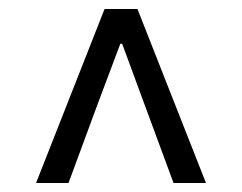

<svg xmlns="http://www.w3.org/2000/svg" viewBox="-20 -690 537 426"><path d="M60 -284 212 -670H285L437 -284H365L300 -460L251 -593H247L197 -460L132 -284Z"/></svg>

Font: Source Sans 3
Style: Regular
Weight: 400
Designer: Paul D. Hunt
Foundry: Adobe
Version: Version 3.046;hotconv 1.0.118;makeotfexe 2.5.65603